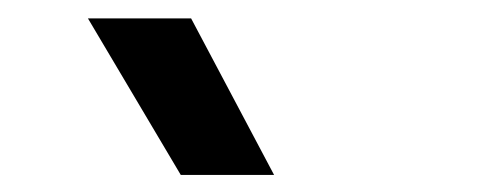

<svg xmlns="http://www.w3.org/2000/svg" viewBox="-20 -780 540 214"><path d="M181.5 -585 78 -759.5H193L285.5 -585Z"/></svg>

Font: Geologica Roman
Style: Regular
Weight: 400
Designer: Sindre Bremnes, Frode Helland
Foundry: Monokrom Skriftforlag AS
Version: Version 1.010;gftools[0.9.28]